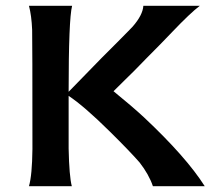

<svg xmlns="http://www.w3.org/2000/svg" viewBox="-20 -643 733 663"><path d="M80 -623H229Q217 -576 217 -326Q279 -390 332 -444Q360 -472 385 -497Q410 -522 423.5 -536Q437 -550 438 -551Q473 -591 475 -623H670Q638 -599 575 -533Q556 -513 534 -490.5Q512 -468 485.5 -441.5Q459 -415 445 -400Q438 -393 413.5 -369Q389 -345 372 -328Q436 -276 477 -238Q623 -101 687 0H508Q494 -41 462 -82Q428 -121 358 -190Q271 -276 217 -312V-130Q219 -34 228 0H80Q91 -38 92 -128Q92 -510 91 -540Q89 -589 80 -623Z"/></svg>

Font: GFS Neohellenic Rg
Style: Bold
Weight: 700
Designer: Designed by Takis Katsoulidis and George D. Matthiopoulos.
Foundry: Designed by Takis Katsoulidis and George D. Matthiopoulos.
Version: Version 1.0